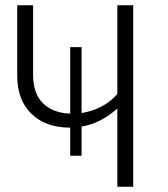

<svg xmlns="http://www.w3.org/2000/svg" viewBox="-20 -705 634 725"><path d="M483 0H423V-295Q358 -238 288 -227V-117H245V-223Q152 -223 98.5 -275.5Q45 -328 45 -419V-685H105V-423Q105 -351 143 -314.5Q181 -278 245 -276V-527H288V-278Q374 -293 423 -350V-685H483Z"/></svg>

Font: Trujillo Light
Style: Regular
Weight: 300
Designer: Fira Sans original fonts by bBox Type GmbH, Carrois Corporate GbR, & Edenspiekermann AG / Changes by Cristiano Sobral
Foundry: Fira Sans original fonts by bBox Type GmbH, Carrois Corporate GbR, & Edenspiekermann AG / Changes by Cristiano Sobral
Version: Version 4.301;July 28, 2020;FontCreator 13.0.0.2655 64-bit